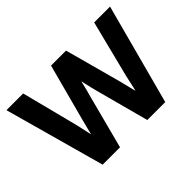

<svg xmlns="http://www.w3.org/2000/svg" viewBox="-105 -707 928 928"><g transform="rotate(-45 359.0 -242.5)"><path d="M512.7 -126.5 515.6 -139.6Q522.9 -172.9 530.8 -208.5L604.5 -500.5H712.9L575.2 14.6H452.6L379.9 -257.3Q370.6 -292.5 363.3 -326.2Q361.3 -335.4 359.4 -343.8Q357.4 -335 355 -325.7Q347.2 -291 336.9 -255.9L266.1 14.6H147.5L4.9 -500.5H119.1L193.8 -208.5Q202.1 -173.3 209 -140.1L211.4 -128.9L211.9 -129.4L214.4 -140.6Q222.7 -174.3 231.9 -209L309.6 -500.5H412.1L491.2 -209Q500 -173.3 508.3 -140.1L512.2 -126.5Z"/></g></svg>

Font: Pyidaungsu
Style: Bold
Weight: 700
Designer: Sun Tun
Foundry: MCF
Version: Version 2.005 July 4, 2018; ttfautohint (v1.8.1)